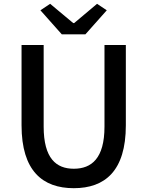

<svg xmlns="http://www.w3.org/2000/svg" viewBox="-20 -973 773 1007"><path d="M367 14C530 14 640 -76 640 -316V-737H528V-309C528 -142 460 -88 367 -88C275 -88 209 -142 209 -309V-737H93V-316C93 -76 204 14 367 14ZM304 -793H428L540 -919L489 -953L369 -852H364L243 -953L192 -919Z"/></svg>

Font: Noto Sans TC Medium
Style: Regular
Weight: 500
Designer: Ryoko NISHIZUKA 西塚涼子 (kana, bopomofo & ideographs); Paul D. Hunt (Latin, Greek & Cyrillic); Sandoll Communications 산돌커뮤니
Foundry: Adobe
Version: Version 2.004;hotconv 1.0.118;makeotfexe 2.5.65603